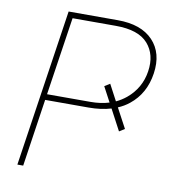

<svg xmlns="http://www.w3.org/2000/svg" viewBox="-80 -783 785 855"><g transform="rotate(10 312.5 -355.5)"><path d="M327.1 -331.5Q373.5 -331.5 411.6 -343.3L375.5 -411.1L399.9 -426.3L438.5 -353.5Q462.9 -364.7 484.4 -382.3Q544.9 -432.6 556.6 -509.8Q568.4 -586.9 525.4 -635.7Q482.4 -684.6 379.9 -684.6H184.1L130.9 -331.5ZM383.8 -710.9Q490.2 -710.9 543.5 -654.8Q596.7 -598.6 583 -505.4Q569.3 -412.1 502 -358.4Q479.5 -340.3 451.7 -328.6L499.5 -239.3L475.1 -224.1L424.8 -318.8Q379.9 -305.2 323.2 -305.2H127L81.5 0H55.2L161.6 -710.9Z"/></g></svg>

Font: Roboto-ThinItalic
Style: Italic
Weight: 250
Italic angle: -12°
Designer: Google
Version: Version 1.100141; 2013; ttfautohint (v0.94.14-c901) -l 8 -r 